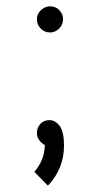

<svg xmlns="http://www.w3.org/2000/svg" viewBox="-20 -464 318 609"><path d="M89 81Q121 44 122 -2L123 -3Q97 -19 97 -42Q97 -59 108 -71Q119 -83 137 -83Q155 -83 169 -65Q183 -47 183 -2Q183 71 132 125ZM139 -444Q157 -444 168.5 -431.5Q180 -419 180 -403Q180 -386 167.5 -373.5Q155 -361 139 -361Q121 -361 109 -373.5Q97 -386 97 -403Q97 -420 110 -432Q123 -444 139 -444Z"/></svg>

Font: CMU Sans Serif
Style: Medium
Weight: 500
Version: Version 0.7.0